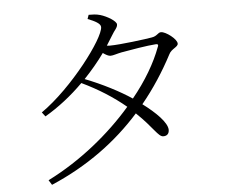

<svg xmlns="http://www.w3.org/2000/svg" viewBox="-55 -838 1111 944"><g transform="rotate(-5 500.0 -365.5)"><path d="M149 19 164 43C346 -35 490 -142 605 -271C686 -194 705 -147 730 -147C749 -147 759 -158 759 -177C758 -213 704 -266 641 -313C700 -385 751 -463 795 -547C807 -572 840 -578 840 -595C840 -618 786 -658 763 -658C747 -658 743 -640 715 -636C688 -631 558 -614 507 -614L492 -615L522 -663C536 -688 551 -698 551 -715C551 -731 507 -758 473 -768C453 -774 433 -774 416 -774L409 -754C445 -740 472 -726 472 -709C472 -653 299 -423 145 -316L161 -295C228 -334 293 -385 351 -443C433 -404 505 -358 566 -307C457 -181 311 -62 149 19ZM369 -461C405 -499 439 -539 469 -581C483 -571 496 -564 506 -564C519 -564 540 -572 561 -576C598 -583 694 -599 731 -601C741 -602 747 -599 741 -587C713 -511 664 -427 597 -345C537 -385 454 -428 369 -461Z"/></g></svg>

Font: Noto Serif CJK SC Light
Style: Regular
Weight: 300
Designer: Ryoko NISHIZUKA 西塚涼子 (kana & ideographs); Frank Grießhammer (Latin, Greek & Cyrillic); Wenlong ZHANG 张文龙 (bopomofo); San
Foundry: Adobe
Version: Version 2.001;hotconv 1.1.0;makeotfexe 2.6.0